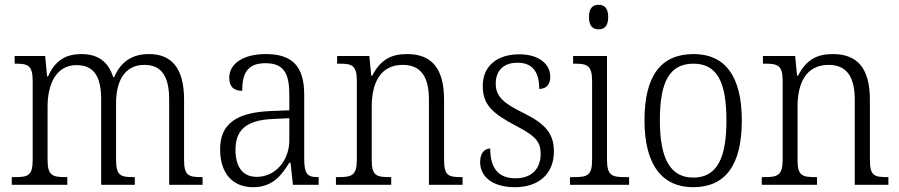

<svg xmlns="http://www.w3.org/2000/svg" viewBox="-20 -769 3743 799"><path d="M29 0H260V-32H253C199 -32 178 -38 178 -103V-326C178 -417 213 -498 298 -498C373 -498 401 -448 401 -354V0H541V-32H534C481 -32 463 -39 463 -105V-341C463 -426 495 -499 581 -499C656 -499 684 -446 684 -354V0H823V-32H818C764 -32 746 -39 746 -104V-355C746 -484 695 -544 600 -544C533 -544 484 -515 455 -448H451C431 -512 388 -544 319 -544C257 -544 210 -520 180 -451H176L168 -536H41V-504H47C97 -504 116 -496 116 -432V-105C116 -39 98 -32 44 -32H29Z M1033 10C1115 10 1152 -40 1184 -92H1189L1199 0H1306V-32H1302C1258 -32 1246 -46 1246 -111V-375C1246 -493 1196 -544 1087 -544C990 -544 934 -503 934 -445C934 -408 953 -391 988 -391C988 -462 1008 -506 1085 -506C1168 -506 1184 -454 1184 -372V-310L1107 -307C964 -301 896 -254 896 -148C896 -40 955 10 1033 10ZM1048 -33C987 -33 960 -79 960 -145C960 -224 999 -269 1117 -274L1184 -277V-185C1184 -103 1128 -33 1048 -33Z M1378 0H1608V-32H1600C1547 -32 1527 -38 1527 -102V-326C1527 -421 1561 -499 1656 -499C1736 -499 1765 -443 1765 -354V0H1905V-32H1898C1845 -32 1828 -39 1828 -105V-354C1828 -485 1776 -544 1674 -544C1609 -544 1564 -522 1529 -454H1525L1517 -536H1383V-504H1394C1444 -504 1465 -497 1465 -433V-105C1465 -39 1444 -32 1390 -32H1378Z M2123 10C2221 10 2285 -45 2285 -138C2285 -211 2253 -252 2158 -299C2079 -338 2043 -365 2043 -421C2043 -471 2071 -508 2134 -508C2193 -508 2224 -473 2224 -399C2254 -399 2270 -418 2270 -450C2270 -499 2227 -543 2141 -543C2049 -543 1989 -494 1989 -412C1989 -333 2028 -298 2128 -245C2210 -203 2230 -177 2230 -129C2230 -68 2194 -27 2125 -27C2047 -27 2020 -78 2020 -151C2000 -151 1978 -136 1978 -95C1978 -37 2025 10 2123 10Z M2471 -647C2494 -647 2511 -659 2511 -698C2511 -737 2494 -749 2471 -749C2448 -749 2431 -737 2431 -698C2431 -659 2448 -647 2471 -647ZM2352 0H2598V-32H2580C2526 -32 2506 -39 2506 -105V-536H2365V-504H2374C2424 -504 2444 -496 2444 -431V-103C2444 -39 2424 -32 2370 -32H2352Z M2864 10C2997 10 3067 -79 3067 -268C3067 -456 2994 -544 2867 -544C2731 -544 2662 -455 2662 -268C2662 -80 2738 10 2864 10ZM2865 -30C2767 -30 2726 -113 2726 -268C2726 -425 2764 -504 2866 -504C2965 -504 3003 -426 3003 -268C3003 -116 2967 -30 2865 -30Z M3150 0H3380V-32H3372C3319 -32 3299 -38 3299 -102V-326C3299 -421 3333 -499 3428 -499C3508 -499 3537 -443 3537 -354V0H3677V-32H3670C3617 -32 3600 -39 3600 -105V-354C3600 -485 3548 -544 3446 -544C3381 -544 3336 -522 3301 -454H3297L3289 -536H3155V-504H3166C3216 -504 3237 -497 3237 -433V-105C3237 -39 3216 -32 3162 -32H3150Z"/></svg>

Font: Noto Serif Bengali SemiCondensed Light
Style: Regular
Weight: 300
Width: 4
Designer: Juan Bruce, Universal Thirst, Indian Type Foundry and the Monotype Design Team.
Foundry: Monotype Imaging Inc.
Version: Version 2.003